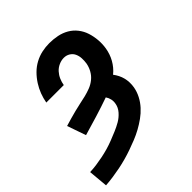

<svg xmlns="http://www.w3.org/2000/svg" viewBox="-221 -665 1025 1025"><g transform="rotate(-45 291.0 -152.5)"><path d="M-8 223 -18 113Q7 112 32 108.5Q57 105 81.5 100Q106 95 130.5 88Q155 81 179 71.5Q203 62 227 52Q251 42 273.5 29Q296 16 314 -4.5Q332 -25 336 -50Q339 -66 335.5 -81.5Q332 -97 323 -110Q269 -91 215 -74.5Q161 -58 106 -42L69 -148Q91 -155 113 -161Q135 -167 157.5 -173Q180 -179 202.5 -183.5Q225 -188 247.5 -193.5Q270 -199 292 -207.5Q314 -216 332.5 -231Q351 -246 362.5 -267Q374 -288 378 -310Q381 -329 380 -348Q379 -367 371.5 -383Q364 -399 348.5 -408.5Q333 -418 314 -418Q295 -418 276 -409.5Q257 -401 243.5 -386Q230 -371 222 -352.5Q214 -334 211 -315H79Q84 -343 94 -369.5Q104 -396 120 -421Q136 -446 157 -467Q178 -488 204 -502Q230 -516 258 -522Q286 -528 314 -528Q345 -528 374.5 -522Q404 -516 429 -501.5Q454 -487 472 -464Q490 -441 499 -413Q508 -385 510.5 -354.5Q513 -324 508 -294Q505 -276 499 -258.5Q493 -241 484 -225Q475 -209 463 -194.5Q451 -180 436 -168Q446 -155 453.5 -140Q461 -125 465 -109Q469 -93 469.5 -75.5Q470 -58 467 -41Q462 -13 448.5 13Q435 39 415 61Q395 83 370.5 100.5Q346 118 320.5 132Q295 146 267.5 157Q240 168 213 177.5Q186 187 158.5 194.5Q131 202 103.5 207.5Q76 213 48 217Q20 221 -8 223Z"/></g></svg>

Font: Iosevka Etoile XBdObl
Style: Regular
Weight: 800
Italic angle: -9°
Designer: Belleve Invis
Foundry: Belleve Invis
Version: Version 15.5.2; ttfautohint (v1.8.4)